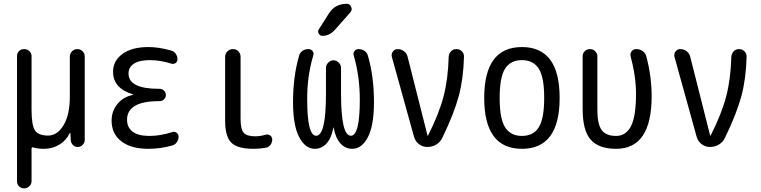

<svg xmlns="http://www.w3.org/2000/svg" viewBox="-20 -780 4040 1019"><path d="M70.3 181.6V-482.4Q70.3 -498 81.1 -508.8Q91.8 -519.5 107.9 -519.5Q124 -519.5 135.7 -508.8Q147.5 -498 147.5 -482.4V-198.2Q147.5 -115.2 165.5 -87.9Q183.6 -60.5 235.4 -60.5Q284.2 -60.5 317.4 -115.7Q350.6 -170.9 350.6 -267.6V-480.5Q350.6 -496.1 362.3 -507.8Q374 -519.5 390.6 -519.5Q406.2 -519.5 418 -508.3Q429.7 -497.1 429.7 -480.5V-37.1Q429.7 -22.5 418.9 -11.2Q408.2 0 392.6 0Q377 0 366.7 -10.7Q356.4 -21.5 355.5 -37.1L353.5 -74.2Q353.5 -75.2 352.5 -75.2Q350.6 -75.2 350.6 -74.2Q332 -35.2 295.4 -12.7Q258.8 9.8 214.8 9.8Q179.7 9.8 158.2 2.9Q147.5 -1 147.5 9.8V181.6Q147.5 197.3 135.7 208.5Q124 219.7 107.9 219.7Q91.8 219.7 81.1 209Q70.3 198.2 70.3 181.6Z M685.5 -276.4Q686.5 -276.4 686.5 -278.3Q686.5 -279.3 685.5 -279.3Q579.1 -311.5 580.1 -400.4Q580.1 -457 629.9 -493.7Q679.7 -530.3 767.6 -530.3Q823.2 -530.3 888.7 -511.7Q903.3 -507.8 912.6 -494.6Q921.9 -481.4 921.9 -464.8Q921.9 -452.1 911.6 -445.3Q901.4 -438.5 888.7 -442.4Q831.1 -460.9 775.4 -460.9Q718.8 -460.9 690.4 -441.9Q662.1 -422.9 662.1 -389.6Q662.1 -308.6 824.2 -308.6H827.1Q839.8 -308.6 850.1 -299.3Q860.4 -290 860.4 -275.9Q860.4 -261.7 850.1 -252.4Q839.8 -243.2 827.1 -243.2H824.2Q654.3 -243.2 654.3 -144.5Q654.3 -103.5 684.1 -81.1Q713.9 -58.6 772.5 -58.6Q832 -58.6 894.5 -79.1Q906.2 -83 917 -75.7Q927.7 -68.4 927.7 -54.7Q927.7 -39.1 918.5 -25.4Q909.2 -11.7 893.6 -7.8Q832 9.8 767.6 9.8Q674.8 9.8 623.5 -30.3Q572.3 -70.3 572.3 -139.6Q572.3 -190.4 603 -228Q633.8 -265.6 685.5 -276.4Z M1325.2 9.8Q1241.2 9.8 1208 -22.5Q1174.8 -54.7 1174.8 -139.6V-478.5Q1174.8 -495.1 1187 -507.3Q1199.2 -519.5 1216.3 -519.5Q1233.4 -519.5 1245.1 -507.8Q1256.8 -496.1 1256.8 -478.5V-150.4Q1256.8 -94.7 1272.9 -75.7Q1289.1 -56.6 1335 -56.6Q1360.4 -56.6 1391.6 -65.4Q1404.3 -68.4 1414.6 -60.5Q1424.8 -52.7 1424.8 -40Q1424.8 -24.4 1416 -11.7Q1407.2 1 1391.6 3.9Q1359.4 9.8 1325.2 9.8Z M1650.4 9.8Q1600.6 9.8 1567.9 -52.2Q1535.2 -114.3 1535.2 -238.3Q1535.2 -374 1567.4 -484.4Q1571.3 -500 1585 -509.8Q1598.6 -519.5 1617.2 -519.5Q1630.9 -519.5 1639.2 -508.8Q1647.5 -498 1642.6 -485.4Q1609.4 -375 1610.4 -250Q1610.4 -59.6 1658.2 -59.6Q1710 -59.6 1710 -282.2V-419.9Q1710 -435.5 1722.2 -447.8Q1734.4 -460 1750 -460Q1765.6 -460 1777.8 -447.8Q1790 -435.5 1790 -419.9V-282.2Q1790 -60.5 1841.8 -59.6Q1889.6 -59.6 1889.6 -250Q1889.6 -375 1857.4 -485.4Q1853.5 -498 1861.3 -508.8Q1869.1 -519.5 1882.8 -519.5Q1900.4 -519.5 1914.6 -509.8Q1928.7 -500 1932.6 -484.4Q1964.8 -374 1964.8 -238.3Q1964.8 -114.3 1932.6 -52.2Q1900.4 9.8 1849.6 9.8Q1812.5 9.8 1786.6 -19Q1760.7 -47.9 1751 -101.6Q1751 -103.5 1750 -103.5Q1749 -103.5 1749 -101.6Q1739.3 -47.9 1713.4 -19Q1687.5 9.8 1650.4 9.8ZM1726.6 -710Q1758.8 -759.8 1820.3 -759.8Q1836.9 -759.8 1843.8 -743.7Q1850.6 -727.5 1839.8 -714.8L1755.9 -620.1Q1728.5 -589.8 1690.4 -589.8Q1677.7 -589.8 1671.4 -602.1Q1665 -614.3 1671.9 -624Z M2177.7 -52.7 2059.6 -478.5Q2055.7 -494.1 2065.4 -506.8Q2075.2 -519.5 2090.8 -519.5Q2109.4 -519.5 2124.5 -507.8Q2139.6 -496.1 2143.6 -477.5L2249 -60.5Q2249 -59.6 2250 -59.6Q2252 -59.6 2252 -61.5Q2309.6 -174.8 2334 -268.1Q2358.4 -361.3 2361.3 -478.5Q2362.3 -495.1 2373.5 -507.3Q2384.8 -519.5 2402.3 -519.5Q2419.9 -519.5 2431.6 -507.3Q2443.4 -495.1 2442.4 -477.5Q2439.5 -362.3 2414.6 -269.5Q2389.6 -176.8 2328.1 -49.8Q2317.4 -26.4 2295.9 -13.2Q2274.4 0 2248 0Q2223.6 0 2204.1 -14.6Q2184.6 -29.3 2177.7 -52.7Z M2839.4 -415.5Q2810.5 -460.9 2750 -460.9Q2689.5 -460.9 2660.6 -415.5Q2631.8 -370.1 2631.8 -260.3Q2631.8 -150.4 2660.6 -104.5Q2689.5 -58.6 2750 -58.6Q2810.5 -58.6 2839.4 -104.5Q2868.2 -150.4 2868.2 -260.3Q2868.2 -370.1 2839.4 -415.5ZM2950.2 -260.3Q2950.2 9.8 2750 9.8Q2549.8 9.8 2549.8 -260.3Q2549.8 -530.3 2750 -530.3Q2950.2 -530.3 2950.2 -260.3Z M3250 9.8Q3157.2 9.8 3114.7 -39.1Q3072.3 -87.9 3072.3 -200.2V-481.4Q3072.3 -497.1 3083.5 -508.3Q3094.7 -519.5 3110.8 -519.5Q3127 -519.5 3138.7 -508.3Q3150.4 -497.1 3150.4 -481.4V-196.3Q3150.4 -121.1 3173.3 -89.8Q3196.3 -58.6 3250 -58.6Q3301.8 -58.6 3328.6 -109.9Q3355.5 -161.1 3355.5 -282.2Q3355.5 -374 3327.1 -480.5Q3323.2 -495.1 3332 -507.3Q3340.8 -519.5 3357.4 -519.5Q3376 -519.5 3391.1 -508.8Q3406.2 -498 3410.2 -480.5Q3438.5 -375 3438.5 -269.5Q3438.5 9.8 3250 9.8Z M3677.7 -52.7 3559.6 -478.5Q3555.7 -494.1 3565.4 -506.8Q3575.2 -519.5 3590.8 -519.5Q3609.4 -519.5 3624.5 -507.8Q3639.6 -496.1 3643.6 -477.5L3749 -60.5Q3749 -59.6 3750 -59.6Q3752 -59.6 3752 -61.5Q3809.6 -174.8 3834 -268.1Q3858.4 -361.3 3861.3 -478.5Q3862.3 -495.1 3873.5 -507.3Q3884.8 -519.5 3902.3 -519.5Q3919.9 -519.5 3931.6 -507.3Q3943.4 -495.1 3942.4 -477.5Q3939.5 -362.3 3914.6 -269.5Q3889.6 -176.8 3828.1 -49.8Q3817.4 -26.4 3795.9 -13.2Q3774.4 0 3748 0Q3723.6 0 3704.1 -14.6Q3684.6 -29.3 3677.7 -52.7Z"/></svg>

Font: Rounded-X Mgen+ 1m regular
Style: Regular
Weight: 400
Designer: [Source Han Sans]
Ryoko NISHIZUKA  (kana & ideographs); Paul D. Hunt (Latin, Greek & Cyrillic); Wenlong ZHANG  (bopomofo
Version: Version 1.059.20150602